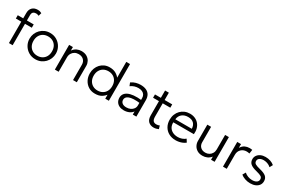

<svg xmlns="http://www.w3.org/2000/svg" viewBox="128 -1992 4862 3263"><g transform="rotate(30 2559.0 -360.0)"><path d="M135 0V-589.5Q135 -658 173.8 -696.5Q212.5 -735 278 -735Q304 -735 323.5 -729.2Q343 -723.5 357.5 -715L340 -653.5Q325 -661 311.2 -664.2Q297.5 -667.5 284.5 -667.5Q251.5 -667.5 229.8 -650Q208 -632.5 208 -587V-485H341.5V-420H208V0ZM28.5 -420V-485H148.5V-420Z M658.5 15Q584.5 15 526 -20Q467.5 -55 434 -113.8Q400.5 -172.5 400.5 -242.5Q400.5 -295 419.8 -341.5Q439 -388 474 -423.8Q509 -459.5 556 -479.8Q603 -500 658.5 -500Q733 -500 791.2 -465Q849.5 -430 883 -371.2Q916.5 -312.5 916.5 -242.5Q916.5 -190.5 897.2 -143.8Q878 -97 843.5 -61.2Q809 -25.5 761.8 -5.2Q714.5 15 658.5 15ZM658.5 -53.5Q711.5 -53.5 752.5 -76.8Q793.5 -100 816.8 -142.2Q840 -184.5 840 -242.5Q840 -300.5 816.8 -343Q793.5 -385.5 752.5 -408.5Q711.5 -431.5 658.5 -431.5Q605.5 -431.5 564.5 -408.5Q523.5 -385.5 500.2 -343Q477 -300.5 477 -242.5Q477 -184.5 500.5 -142.2Q524 -100 564.8 -76.8Q605.5 -53.5 658.5 -53.5Z M1036.5 0V-485H1110.5V-416Q1143 -461 1185.8 -480.5Q1228.5 -500 1273 -500Q1338 -500 1381.2 -473.8Q1424.5 -447.5 1445.8 -406.8Q1467 -366 1467 -324V0H1393V-301.5Q1393 -359 1356.2 -394.8Q1319.5 -430.5 1256.5 -430.5Q1215.5 -430.5 1182.5 -412Q1149.5 -393.5 1130 -360.2Q1110.5 -327 1110.5 -283V0Z M1827 15Q1754.5 15 1699.5 -19.5Q1644.5 -54 1613.5 -112.5Q1582.5 -171 1582.5 -242.5Q1582.5 -295.5 1600.2 -342.2Q1618 -389 1650.5 -424.5Q1683 -460 1728 -480Q1773 -500 1827.5 -500Q1901 -500 1952.2 -470.2Q2003.5 -440.5 2035.5 -391.5L2022 -375V-720H2096V0H2025.5V-110.5L2037 -93.5Q2006.5 -47.5 1957 -16.2Q1907.5 15 1827 15ZM1840.5 -53.5Q1893.5 -53.5 1934.5 -76.8Q1975.5 -100 1998.8 -142.2Q2022 -184.5 2022 -242.5Q2022 -300.5 1998.8 -343Q1975.5 -385.5 1934.5 -408.5Q1893.5 -431.5 1840.5 -431.5Q1787.5 -431.5 1746.8 -408.5Q1706 -385.5 1682.5 -343Q1659 -300.5 1659 -242.5Q1659 -184.5 1682.5 -142.2Q1706 -100 1746.8 -76.8Q1787.5 -53.5 1840.5 -53.5Z M2393.5 15Q2341.5 15 2303.5 -4Q2265.5 -23 2245 -57.2Q2224.5 -91.5 2224.5 -137.5Q2224.5 -175.5 2244.2 -207.2Q2264 -239 2306.8 -260.2Q2349.5 -281.5 2418.5 -288.5Q2487.5 -295.5 2586.5 -284.5L2589 -226Q2507.5 -236.5 2451.2 -233.5Q2395 -230.5 2361 -217.5Q2327 -204.5 2311.8 -184Q2296.5 -163.5 2296.5 -139Q2296.5 -97 2326 -73.5Q2355.5 -50 2408 -50Q2452 -50 2487 -66.5Q2522 -83 2542.5 -112Q2563 -141 2563 -178.5V-320Q2563 -357 2547 -383.5Q2531 -410 2500.2 -424.5Q2469.5 -439 2425.5 -439Q2387.5 -439 2349.8 -427.5Q2312 -416 2276 -389.5L2252 -450Q2296 -481 2342.5 -493Q2389 -505 2431 -505Q2497.5 -505 2543 -484Q2588.5 -463 2612 -422Q2635.5 -381 2635.5 -320.5V0H2565.5V-61.5Q2539.5 -24.5 2494 -4.8Q2448.5 15 2393.5 15Z M2981 15Q2916.5 15 2876.5 -23Q2836.5 -61 2836.5 -142V-628.5H2910.5V-485H3059.5V-420H2910.5V-163Q2910.5 -103.5 2931.2 -79.2Q2952 -55 2993.5 -55Q3012 -55 3027.5 -59Q3043 -63 3055.5 -69L3074 -7Q3053.5 3 3029.5 9Q3005.5 15 2981 15ZM2721 -420V-485H2850V-420Z M3411 15Q3334.5 15 3276 -17Q3217.5 -49 3184.5 -106.8Q3151.5 -164.5 3151.5 -241Q3151.5 -296.5 3170.2 -344Q3189 -391.5 3223.2 -426.5Q3257.5 -461.5 3303.2 -480.8Q3349 -500 3403 -500Q3460.5 -500 3505.5 -479.5Q3550.5 -459 3580.8 -422.5Q3611 -386 3624.2 -336.8Q3637.5 -287.5 3631 -230.5H3228Q3225.5 -176.5 3248 -136.2Q3270.5 -96 3314 -73.5Q3357.5 -51 3417.5 -51Q3457 -51 3495.8 -64.5Q3534.5 -78 3563 -103L3599 -45.5Q3574.5 -25.5 3542.8 -11.8Q3511 2 3477.2 8.5Q3443.5 15 3411 15ZM3231.5 -292H3555Q3552.5 -359.5 3513.8 -397.5Q3475 -435.5 3402 -435.5Q3331.5 -435.5 3285.2 -397.5Q3239 -359.5 3231.5 -292Z M3938.5 15Q3874.5 15 3832.5 -11.5Q3790.5 -38 3769.5 -79Q3748.5 -120 3748.5 -164V-485H3822.5V-182.5Q3822.5 -125.5 3858 -90.2Q3893.5 -55 3954.5 -55Q3994.5 -55 4026.8 -73.2Q4059 -91.5 4078.2 -124.5Q4097.5 -157.5 4097.5 -201V-485H4171.5V0H4101V-61.5Q4069 -22 4027.8 -3.5Q3986.5 15 3938.5 15Z M4335.5 0V-485H4409.5V-411Q4441 -461.5 4482.2 -480.8Q4523.5 -500 4570.5 -500Q4584 -500 4597.8 -499Q4611.5 -498 4624 -495L4612.5 -417.5Q4599 -421 4585.8 -423Q4572.5 -425 4559 -425Q4494 -425 4451.8 -384Q4409.5 -343 4409.5 -276V0Z M4875 15Q4820 15 4770 -2.5Q4720 -20 4688 -48L4722.5 -107Q4752.5 -79.5 4793 -64.2Q4833.5 -49 4875.5 -49Q4930.5 -49 4961.8 -70Q4993 -91 4993 -128.5Q4993 -164 4966.5 -181.5Q4940 -199 4868.5 -217Q4781.5 -238 4742.8 -271Q4704 -304 4704 -362.5Q4704 -403.5 4726.8 -435.8Q4749.5 -468 4789.8 -486.5Q4830 -505 4882.5 -505Q4934 -505 4978.8 -490Q5023.5 -475 5057 -446.5L5024.5 -386.5Q5007.5 -403.5 4984.5 -415.8Q4961.5 -428 4935.2 -434.8Q4909 -441.5 4881.5 -441.5Q4834 -441.5 4804 -421.2Q4774 -401 4774 -365.5Q4774 -329 4803.8 -311.5Q4833.5 -294 4899 -278.5Q4986.5 -258 5025.2 -224.8Q5064 -191.5 5064 -133Q5064 -88 5040.5 -55Q5017 -22 4974.5 -3.5Q4932 15 4875 15Z"/></g></svg>

Font: Geologica Roman ExtraLight
Style: Regular
Weight: 250
Designer: Sindre Bremnes, Frode Helland
Foundry: Monokrom Skriftforlag AS
Version: Version 1.010;gftools[0.9.28]